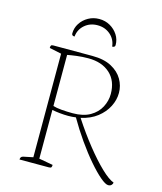

<svg xmlns="http://www.w3.org/2000/svg" viewBox="-124 -934 874 1035"><g transform="rotate(15 313.0 -416.5)"><path d="M81 0Q81 -17 97 -20L150 -31V-609L83 -623Q83 -634 86 -637.5Q89 -641 99 -641H316Q381 -641 423 -618.5Q465 -596 485.5 -560.5Q506 -525 506 -485Q506 -446 487 -408.5Q468 -371 431.5 -342.5Q395 -314 341 -302Q390 -227 440 -164.5Q490 -102 532.5 -61.5Q575 -21 603 -11Q603 -4 596.5 3Q590 10 578 10Q563 10 533 -15.5Q503 -41 465.5 -84.5Q428 -128 389 -183.5Q350 -239 316 -298Q295 -295 273 -295Q251 -295 226.5 -297.5Q202 -300 183 -304V-32L261 -18Q261 -8 258 -4Q255 0 244 0ZM299 -623Q265 -623 234 -619Q203 -615 183 -611V-326Q201 -320 231.5 -317.5Q262 -315 293 -315Q352 -315 390 -337Q428 -359 446.5 -394.5Q465 -430 465 -468Q465 -541 420 -582Q375 -623 299 -623ZM301 -843Q268 -843 240.5 -827.5Q213 -812 196.5 -786.5Q180 -761 180 -730Q180 -717 196 -717Q200 -757 229.5 -782.5Q259 -808 301 -808Q343 -808 372.5 -782.5Q402 -757 406 -717Q422 -717 422 -730Q422 -761 405.5 -786.5Q389 -812 362 -827.5Q335 -843 301 -843Z"/></g></svg>

Font: Petrona Thin
Style: Regular
Weight: 100
Designer: Ringo R. Seeber
Foundry: Ringo R. Seeber
Version: Version 2.001; ttfautohint (v1.8.3)